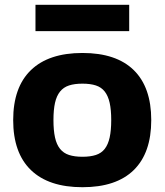

<svg xmlns="http://www.w3.org/2000/svg" viewBox="-20 -771 687 801"><path d="M128 -751H519V-641H128ZM324 10Q183 10 109 -61.5Q35 -133 35 -270Q35 -407 109 -478.5Q183 -550 324 -550Q465 -550 538 -478.5Q611 -407 611 -270Q611 -133 538 -61.5Q465 10 324 10ZM324 -117Q357 -117 380 -124.5Q403 -132 417 -150Q431 -168 437.5 -197.5Q444 -227 444 -270Q444 -313 437.5 -342Q431 -371 417 -389Q403 -407 380 -414.5Q357 -422 324 -422Q291 -422 268 -414.5Q245 -407 230.5 -389Q216 -371 209.5 -342Q203 -313 203 -270Q203 -227 209.5 -197.5Q216 -168 230.5 -150Q245 -132 268 -124.5Q291 -117 324 -117Z"/></svg>

Font: Encode Sans Normal
Style: Bold
Weight: 700
Designer: Pablo Impallari, Andres Torresi
Foundry: Pablo Impallari, Andres Torresi
Version: Version 1.000; ttfautohint (v1.00) -l 8 -r 50 -G 200 -x 14 -